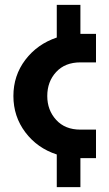

<svg xmlns="http://www.w3.org/2000/svg" viewBox="-20 -649 449 788"><path d="M213 119V-15Q133 -41 84 -106Q35 -171 35 -255Q35 -339 84 -403.5Q133 -468 213 -495V-629H310V-510H374V-393H310Q247 -393 210.5 -353.5Q174 -314 174 -255Q174 -197 210.5 -157Q247 -117 310 -117H374V0H310V119Z"/></svg>

Font: MuseoModerno SemiBold
Style: Regular
Weight: 600
Designer: Pablo Cosgaya, Héctor Gatti, Marcela Romero, and the Authors of The MuseoModerno Project.
Foundry: Omnibus-Type Team
Version: Version 1.001